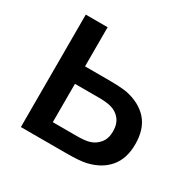

<svg xmlns="http://www.w3.org/2000/svg" viewBox="-129 -697 839 832"><g transform="rotate(30 290.5 -281.0)"><path d="M72.8 -562.5H182.1V-366.7H293.9Q359.9 -366.7 391.6 -361.3Q462.4 -346.7 501 -302.7Q539.6 -258.8 539.6 -183.1Q539.6 -110.8 502.4 -66.9Q465.3 -22.9 397.9 -7.3Q367.2 0 296.9 0H72.8ZM182.1 -279.3V-87.4H303.2Q341.8 -87.4 363.8 -93.8Q391.1 -101.6 409.7 -124.3Q428.2 -147 428.2 -183.1Q428.2 -220.2 409.4 -243.4Q390.6 -266.6 359.4 -273.9Q336.9 -279.3 303.2 -279.3Z"/></g></svg>

Font: Manrope3 Semibold
Style: Regular
Weight: 600
Width: 4
Designer: Mikhail Sharanda
Foundry: Mikhail Sharanda
Version: Version 3.000;PS 003.000;hotconv 1.0.88;makeotf.lib2.5.64775